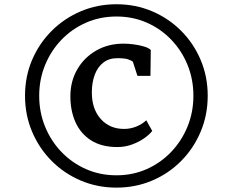

<svg xmlns="http://www.w3.org/2000/svg" viewBox="-20 -934 1080 891"><path d="M96.1 -489.6Q96.1 -578.6 128.8 -655.6Q161.5 -732.5 219.7 -790.7Q278 -848.9 355 -881.6Q432.1 -914.3 520.4 -914.3Q609 -914.3 686 -881.6Q763 -848.9 820.9 -790.7Q878.8 -732.5 911.3 -655.6Q943.9 -578.6 943.9 -489.6Q943.9 -400.6 911.3 -323.2Q878.8 -245.7 820.9 -187.2Q763 -128.7 686 -96Q609 -63.3 520.4 -63.3Q432.1 -63.3 355 -96Q278 -128.7 219.7 -187.2Q161.5 -245.7 128.8 -323.2Q96.1 -400.6 96.1 -489.6ZM161.9 -489.6Q161.9 -413.1 189.2 -346.3Q216.5 -279.5 265.3 -228.7Q314.1 -177.9 379.3 -149.2Q444.4 -120.5 520.4 -120.5Q596.3 -120.5 661.2 -149.4Q726 -178.3 774.6 -229.3Q823.2 -280.2 850.4 -347Q877.5 -413.8 877.5 -489.6Q877.5 -565.7 850.4 -632.5Q823.2 -699.3 774.6 -749.8Q726 -800.4 661.2 -828.9Q596.3 -857.4 520.4 -857.4Q444.1 -857.4 378.7 -828.5Q313.3 -799.6 264.7 -748.9Q216.1 -698.2 189 -631.5Q161.9 -564.9 161.9 -489.6ZM524.6 -251.6Q451.8 -251.6 403.3 -282.2Q354.8 -312.9 330.7 -366.1Q306.6 -419.3 306.6 -487.2Q306.6 -556.4 338.3 -611.6Q370 -666.7 425.9 -699.1Q481.8 -731.5 554.3 -731.5Q575.8 -731.5 601.5 -728Q627.2 -724.6 648.7 -718.1Q670.2 -711.6 679.7 -702.1L678.2 -582H617.7L596.5 -647.9Q588.1 -654.2 572.9 -659.1Q557.7 -664 524.3 -664Q486.1 -664 459.8 -643.8Q433.5 -623.6 419.9 -587.7Q406.2 -551.8 406.2 -504.7Q406.2 -428.4 447.5 -382Q488.8 -335.7 555.5 -335.7Q586 -335.7 613.3 -347Q640.6 -358.4 658.8 -375.8L686.5 -326.4Q672.9 -308.9 648.1 -291.7Q623.4 -274.5 591.7 -263.1Q559.9 -251.6 524.6 -251.6Z"/></svg>

Font: Merriweather Light
Style: Regular
Weight: 300
Designer: Eben Sorkin
Foundry: Eben Sorkin
Version: Version 2.100